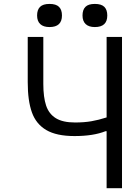

<svg xmlns="http://www.w3.org/2000/svg" viewBox="-20 -984 658 1004"><path d="M537.5 -298H532Q468 -272.5 369.5 -272.5Q275.5 -272.5 222 -304Q168.5 -335.5 146.8 -396.5Q125 -457.5 125 -554V-791H206.5V-545.5Q206.5 -475.5 221.2 -431.8Q236 -388 272.2 -365.8Q308.5 -343.5 372.5 -343.5Q420 -343.5 457.8 -350Q495.5 -356.5 537.5 -370V-791H618V0H537.5ZM174 -903Q174 -933 189.5 -948.2Q205 -963.5 239 -963.5Q273 -963.5 288.5 -948.2Q304 -933 304 -903Q304 -842.5 239 -842.5Q207 -842.5 190.5 -858Q174 -873.5 174 -903ZM411.5 -903Q411.5 -933 426.8 -948.2Q442 -963.5 476 -963.5Q510 -963.5 525.5 -948.2Q541 -933 541 -903Q541 -842.5 476 -842.5Q444.5 -842.5 428 -858Q411.5 -873.5 411.5 -903Z"/></svg>

Font: JuliaMono Light
Style: Regular
Weight: 300
Monospace: yes
Designer: cormullion
Foundry: corm
Version: Version 0.054; ttfautohint (v1.8.4)